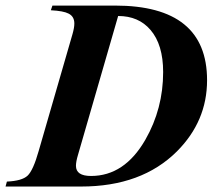

<svg xmlns="http://www.w3.org/2000/svg" viewBox="-55 -682 797 702"><path d="M702.1 -388.7Q702.1 -238.8 591.8 -128.4Q462.9 0 241.7 0H-34.7L-29.8 -18.1Q25.4 -20.5 45.9 -39.8Q66.4 -59.1 86.4 -129.9L210 -557.1Q216.8 -580.6 216.8 -596.2Q216.8 -621.6 195.8 -632.3Q177.2 -642.1 130.9 -644.5L136.7 -661.6H365.7Q702.1 -661.6 702.1 -388.7ZM541.5 -418.5Q541.5 -519 495.1 -572.8Q451.7 -623.5 377 -623.5L230 -115.2Q222.7 -90.8 222.7 -75.7Q222.7 -38.6 277.8 -38.6Q400.4 -38.6 476.6 -171.4Q541.5 -284.7 541.5 -418.5Z"/></svg>

Font: Dai Banna SIL Book
Style: BoldOblique
Weight: 700
Italic angle: -11°
Designer: Victor Gaultney
Foundry: SIL International
Version: Version 2.000